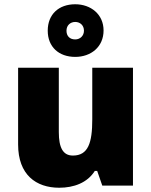

<svg xmlns="http://www.w3.org/2000/svg" viewBox="-20 -871 710 901"><path d="M333 -604C407 -604 466 -651 466 -728C466 -804 406 -851 333 -851C256 -851 204 -804 204 -727C204 -651 256 -604 333 -604ZM333 -686C306 -686 292 -703 292 -727C292 -752 310 -768 333 -768C356 -768 374 -752 374 -727C374 -703 356 -686 333 -686ZM604 -553H413V-311C413 -201 394 -141 322 -141C275 -141 256 -179 256 -251V-553H65V-193C65 -51 149 10 258 10C326 10 390 -13 425 -69H436L460 0H604Z"/></svg>

Font: Noto Sans Myanmar UI Black
Style: Regular
Weight: 900
Designer: Monotype Design Team
Foundry: Monotype Imaging Inc.
Version: Version 2.103